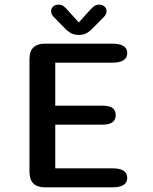

<svg xmlns="http://www.w3.org/2000/svg" viewBox="-20 -807 659 827"><path d="M528 -578.5Q528 -537 463.5 -537H218V-352H419Q451.5 -352 465 -341.5Q478.5 -331 478.5 -311Q478.5 -291.5 465 -280.8Q451.5 -270 419 -270H218V-82H463.5Q528 -82 528 -41Q528 0 463.5 0H174Q107 0 107 -67V-552.5Q107 -619 174 -619H463.5Q528 -619 528 -578.5ZM427.5 -734 389.5 -695.5Q372 -676.5 356.8 -666.5Q341.5 -656.5 319.5 -656.5Q297 -656.5 281.8 -666.5Q266.5 -676.5 249 -695.5L211.5 -734Q200 -746 200 -758.5Q200 -771 209 -779Q218 -787 232 -787Q245 -787 254 -780.2Q263 -773.5 272.5 -762L319.5 -710.5L366 -762Q375.5 -772.5 384.5 -779.8Q393.5 -787 406.5 -787Q421 -787 430 -779Q439 -771 439 -759Q439 -753.5 436.5 -747.2Q434 -741 427.5 -734Z"/></svg>

Font: Sono Monospace Medium
Style: Regular
Weight: 500
Designer: Tyler Finck
Foundry: Tyler Finck
Version: Version 2.112